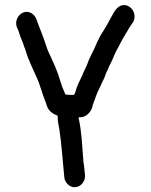

<svg xmlns="http://www.w3.org/2000/svg" viewBox="-20 -706 607 773"><path d="M352 -276C352 -279 353 -281 354 -284L358 -296C365 -314 370 -331 379 -348C386 -361 388 -369 395 -382C400 -391 403 -401 407 -411L417 -433C420 -440 422 -446 425 -450C436 -471 444 -497 457 -517C470 -544 486 -570 501 -595L509 -607L514 -614C536 -647 508 -691 473 -685C451 -681 440 -659 430 -641C416 -615 401 -588 385 -564C380 -555 376 -545 371 -536C359 -504 341 -478 330 -444C324 -430 315 -414 311 -402C304 -387 296 -372 290 -356C285 -345 285 -334 278 -324H261C256 -324 253 -324 249 -325C247 -325 246 -325 243 -326C240 -335 234 -347 231 -355L223 -379C216 -402 211 -417 202 -438C194 -455 186 -475 178 -491C166 -515 159 -547 148 -572C141 -588 137 -602 130 -619L126 -630C119 -648 97 -666 72 -655C55 -648 38 -623 48 -596L53 -585C56 -579 57 -574 58 -570C62 -559 67 -545 72 -534L77 -519C80 -513 82 -507 84 -500C95 -462 111 -433 126 -398C141 -367 149 -331 162 -299C165 -293 166 -288 167 -285C174 -260 190 -249 212 -240C212 -219 215 -205 219 -185C228 -128 232 -59 238 -2L239 8C240 20 246 30 255 38C285 63 326 36 322 -3L319 -33C318 -40 317 -46 316 -54C311 -113 309 -177 297 -228C297 -230 297 -232 296 -234H300C324 -231 347 -255 352 -276Z"/></svg>

Font: Electronic
Style: Circ
Weight: 900
Version: Version 1.011